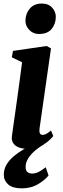

<svg xmlns="http://www.w3.org/2000/svg" viewBox="-20 -808 346 1056"><path d="M130.5 10.5Q102 10.5 82 2.2Q62 -6 52.2 -21.5Q42.5 -37 45.5 -59Q48 -77.5 52.2 -107.5Q56.5 -137.5 62 -176.5Q67.5 -215.5 74 -262Q80.5 -308.5 87.5 -360Q94.5 -411.5 101.5 -465.5L45 -493L51.5 -528L236.5 -555L260.5 -542L197.5 -101.5Q195 -83.5 199.5 -74.8Q204 -66 214 -66Q224 -66 234.2 -71.5Q244.5 -77 260.5 -90L273 -59.5Q265.5 -49.5 247 -33Q228.5 -16.5 199.2 -3Q170 10.5 130.5 10.5ZM194 -621Q162 -621 140.2 -644.2Q118.5 -667.5 120 -697Q121.5 -735.5 145 -762Q168.5 -788.5 210 -788.5Q247 -788.5 267.2 -765.5Q287.5 -742.5 287 -714.5Q286.5 -676 263.8 -648.5Q241 -621 194 -621ZM98 228Q48.5 227.5 24.8 206.2Q1 185 1 153Q1 122.5 16 97.2Q31 72 55.8 51.2Q80.5 30.5 109 14Q137.5 -2.5 164.5 -15.5L188 -26L222.5 -14.5Q188 6 165.5 27Q143 48 132 68.5Q121 89 121 109Q120.5 129 130.2 137.8Q140 146.5 156.5 146.5Q176 146.5 193.8 137Q211.5 127.5 231.5 112L247 157Q227.5 182 189 205Q150.5 228 98 228Z"/></svg>

Font: Merriweather 48pt ExtraBold
Style: Italic
Weight: 800
Italic angle: -7.8°
Version: Version 2.101